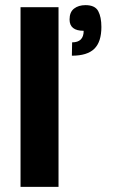

<svg xmlns="http://www.w3.org/2000/svg" viewBox="-20 -728 445 748"><path d="M60 0V-700H208V0ZM313 -708Q350 -708 362.5 -685Q375 -662 375 -623Q375 -565 347.5 -538Q320 -511 260 -511L261 -563Q306 -563 306 -608Q251 -608 251 -652Q251 -681 268.5 -694.5Q286 -708 313 -708Z"/></svg>

Font: Fivo Sans
Style: Regular
Weight: 700
Designer: Alexander Slobzheninov
Foundry: Alexander Slobzheninov
Version: 1.0